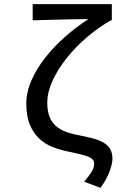

<svg xmlns="http://www.w3.org/2000/svg" viewBox="-20 -729 640 934"><path d="M469 185 390 155Q415 124 426.5 105.5Q438 87 438 67Q438 56 432 48.5Q426 41 412 34.5Q398 28 373 22Q348 16 311 8Q271 0 234.5 -14.5Q198 -29 170 -55.5Q142 -82 125 -123Q108 -164 108 -224Q108 -281 133 -338Q158 -395 200 -448.5Q242 -502 296.5 -550Q351 -598 410 -636Q387 -636 352 -635.5Q317 -635 279 -634Q241 -633 204 -632Q167 -631 139 -630V-709H524V-630H519Q459 -596 403 -548Q347 -500 304 -446Q261 -392 235.5 -336Q210 -280 210 -229Q210 -189 220.5 -162Q231 -135 251 -117Q271 -99 300.5 -88Q330 -77 369 -70Q410 -62 439.5 -53.5Q469 -45 488.5 -32Q508 -19 517.5 -1Q527 17 527 43Q527 66 513.5 103.5Q500 141 469 185Z"/></svg>

Font: SauceCodePro Nerd Font Mono
Style: Regular
Weight: 500
Monospace: yes
Designer: Paul D. Hunt, Teo Tuominen
Foundry: Adobe Systems Incorporated
Version: Version 2.030;PS 1.000;hotconv 16.6.51;makeotf.lib2.5.65220;